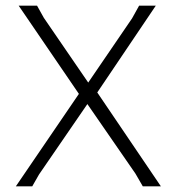

<svg xmlns="http://www.w3.org/2000/svg" viewBox="-20 -659 623 679"><path d="M324 -332 549 0H485L459 -45L289 -291L118 -42L94 0H36L259 -327L46 -639H111L135 -596L292 -367L447 -594L472 -639H531Z"/></svg>

Font: Luna Sans Light
Style: Regular
Weight: 300
Designer: Juan Pablo del Peral
Foundry: Huerta Tipografica
Version: Version 2.001; ttfautohint (v1.5)